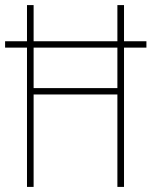

<svg xmlns="http://www.w3.org/2000/svg" viewBox="-20 -827 595 754"><path d="M86 -93V-640H0V-665H86V-807H112V-665H441V-807H467V-665H555V-640H467V-93H441V-456H112V-93ZM112 -481H441V-640H112Z"/></svg>

Font: Noto Sans Telugu UI Condensed Thin
Style: Regular
Weight: 100
Width: 3
Designer: Jelle Bosma - Monotype Design Team
Foundry: Monotype Imaging Inc.
Version: Version 2.005; ttfautohint (v1.8.4.7-5d5b)